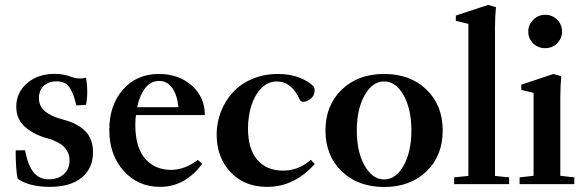

<svg xmlns="http://www.w3.org/2000/svg" viewBox="-20 -746 2373 778"><path d="M182.6 11.2Q99.1 11.2 51.8 -21.5Q43.5 -55.7 43.5 -136.7L81.5 -137.2Q92.3 -79.1 114.7 -49.3Q137.2 -19.5 178.2 -19.5Q215.8 -19.5 238.8 -40.3Q261.7 -61 261.7 -96.2Q261.7 -160.6 172.9 -185.1Q116.2 -200.7 81.1 -232.2Q45.9 -263.7 45.9 -313.5Q45.9 -371.1 89.8 -408.9Q133.8 -446.8 202.1 -446.8Q236.3 -446.8 270 -434.1Q299.3 -423.3 328.6 -431.2Q333.5 -403.3 333.5 -372.1Q333.5 -346.7 328.6 -321.3L289.6 -318.8Q283.2 -343.8 278.1 -358.6Q272.9 -373.5 263.9 -388.4Q254.9 -403.3 241.2 -409.9Q227.5 -416.5 208.5 -416.5Q177.2 -416.5 157.5 -398.2Q137.7 -379.9 137.7 -348.1Q137.7 -315.4 162.8 -294.7Q188 -273.9 236.3 -261.2Q296.4 -245.6 326.7 -213.6Q356.9 -181.6 356.9 -128.9Q356.9 -63.5 310.8 -26.1Q264.6 11.2 182.6 11.2Z M628.9 11.2Q539.1 11.2 481 -53.7Q422.9 -118.7 422.9 -219.2Q422.9 -320.3 478.5 -383.3Q534.2 -446.3 624 -446.3Q704.6 -446.3 757.3 -399.2Q810.1 -352.1 810.1 -279.8H530.8Q528.3 -262.2 528.3 -238.3Q528.3 -190.9 540 -155Q551.8 -119.1 572.3 -98.4Q592.8 -77.6 617.9 -67.6Q643.1 -57.6 672.9 -57.6Q728.5 -57.6 781.7 -98.1L798.8 -82.5Q768.6 -39.1 725.1 -13.9Q681.6 11.2 628.9 11.2ZM625.5 -418Q590.3 -418 567.9 -388.4Q545.4 -358.9 535.6 -311.5H703.1Q697.8 -362.8 677.2 -390.4Q656.7 -418 625.5 -418Z M1062.5 11.2Q970.2 11.2 914.1 -48.6Q857.9 -108.4 857.9 -201.2Q857.9 -249 875 -293Q892.1 -336.9 922.9 -371.1Q953.6 -405.3 1001.5 -425.8Q1049.3 -446.3 1106.9 -446.3Q1155.8 -446.3 1194.3 -430.9Q1232.9 -415.5 1251.5 -395Q1254.9 -388.2 1254.9 -378.4Q1254.9 -359.4 1239.5 -346.4Q1224.1 -333.5 1208.5 -333.5Q1198.2 -333.5 1195.3 -340.8Q1162.1 -416 1101.6 -416Q1065.9 -416 1038.8 -388.2Q1011.7 -360.4 998.3 -317.4Q984.9 -274.4 984.9 -225.1Q984.9 -143.1 1022.2 -98.9Q1059.6 -54.7 1127.4 -54.7Q1190.4 -54.7 1239.7 -98.6L1255.4 -81.5Q1172.9 11.2 1062.5 11.2Z M1708.3 -51.8Q1642.6 11.7 1536.6 11.7Q1430.7 11.7 1364.7 -51.8Q1298.8 -115.2 1298.8 -217.3Q1298.8 -319.3 1364.7 -382.8Q1430.7 -446.3 1536.6 -446.3Q1642.6 -446.3 1708.3 -382.8Q1773.9 -319.3 1773.9 -217.3Q1773.9 -115.2 1708.3 -51.8ZM1457.3 -75.2Q1488.8 -19 1536.6 -19Q1584.5 -19 1615.7 -75.2Q1647 -131.3 1647 -217.3Q1647 -303.2 1615.7 -359.6Q1584.5 -416 1536.6 -416Q1488.8 -416 1457.3 -359.6Q1425.8 -303.2 1425.8 -217.3Q1425.8 -131.3 1457.3 -75.2Z M1820.3 0V-27.3L1877.9 -33.2V-649.4L1827.1 -661.6V-683.1L1958 -726.1L1989.7 -716.8Q1985.8 -679.2 1985.8 -635.3V-33.2L2043 -27.3V0Z M2120.6 -618.2Q2120.6 -646 2140.9 -666Q2161.1 -686 2189 -686Q2217.8 -686 2237.5 -666.5Q2257.3 -647 2257.3 -618.2Q2257.3 -589.8 2237.5 -570.3Q2217.8 -550.8 2189 -550.8Q2160.2 -550.8 2140.4 -570.3Q2120.6 -589.8 2120.6 -618.2ZM2085.4 0V-27.3L2142.1 -33.7V-369.6L2092.3 -381.8V-402.8L2222.7 -446.3L2254.4 -437Q2250.5 -397.9 2250.5 -354.5V-33.7L2307.1 -27.3V0Z"/></svg>

Font: Elstob SemiBold
Style: Regular
Weight: 600
Designer: Peter S. Baker
Version: Version 1.015